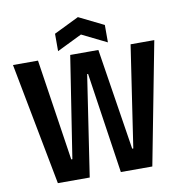

<svg xmlns="http://www.w3.org/2000/svg" viewBox="-91 -936 971 1021"><g transform="rotate(-10 394.5 -425.5)"><path d="M139 0 13 -660H148L231 -112H237L322 -660H474L560 -112H566L648 -660H776L649 0H479L398 -544H393L311 0ZM262 -691V-785L397 -851L531 -785V-691L397 -757Z"/></g></svg>

Font: Bricolage Grotesque 72pt SemiCondensed SemiBold
Style: Regular
Weight: 600
Width: 4
Designer: Mathieu Triay
Foundry: Atelier Triay
Version: Version 1.001;gftools[0.9.33.dev8+g029e19f]